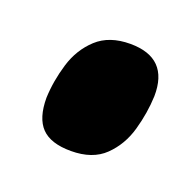

<svg xmlns="http://www.w3.org/2000/svg" viewBox="-50 -453 278 276"><g transform="rotate(20 89.0 -315.0)"><path d="M22 -288Q23 -314 31 -340.5Q39 -367 58 -384.5Q77 -402 109 -402Q168 -402 167 -343Q166 -317 158.5 -290.5Q151 -264 132.5 -246Q114 -228 81 -228Q50 -228 36 -242.5Q22 -257 22 -288Z"/></g></svg>

Font: Georama Condensed
Style: Bold Italic
Weight: 700
Width: 3
Italic angle: -9°
Designer: Jean-Baptiste Levee
Foundry: Production Type
Version: Version 1.000